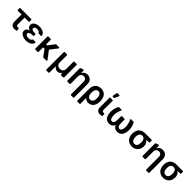

<svg xmlns="http://www.w3.org/2000/svg" viewBox="607 -3040 5503 5503"><g transform="rotate(45 3358.5 -288.0)"><path d="M196.7 -156.2V-431.1H45.1Q36.6 -431.1 32 -435.7Q27.3 -440.3 27.3 -448.9V-518.1Q27.3 -526.6 32 -531.2Q36.6 -535.9 45.1 -535.9H486.9Q495.4 -535.9 500 -531.2Q504.6 -526.6 504.6 -518.1V-448.9Q504.6 -440.3 500 -435.7Q495.4 -431.1 486.9 -431.1H322.8V-154.1Q322.8 -129.6 329.5 -117.5Q335.9 -106.2 346.6 -101.6Q357.2 -96.9 372.2 -96.9Q387.1 -96.9 401.6 -101.2Q405.5 -102.3 408.4 -102.3Q420.1 -102.3 422.9 -88.1L434.3 -25.2Q434.7 -23.4 434.7 -19.9Q434.7 -8.2 423.3 -3.6Q405.2 3.9 386.7 6.9Q368.3 9.9 343.8 9.9Q272 9.9 234.4 -31.1Q196.7 -72.1 196.7 -156.2Z M692.5 -9.6Q637.4 -28.8 605.5 -64.6Q573.2 -99.4 573.2 -148.4Q573.2 -174.4 584.5 -199.2Q595.9 -224.1 620.4 -242.9Q644.9 -262.8 685.4 -273.8L690 -274.9Q651.6 -286.6 627.8 -305Q604 -323.9 593.4 -347.3Q583.1 -369.7 582.4 -394.2Q583.1 -445 612.6 -479.8Q641.3 -514.6 694.6 -533.7Q747.9 -552.6 815.3 -552.6Q878.9 -552.6 929 -533.4Q979.4 -514.2 1009.6 -478Q1031.6 -451.7 1039.8 -416.9Q1040.5 -413.4 1040.5 -411.9Q1040.5 -403.8 1034.4 -397.5Q1028.4 -391.3 1019.5 -391.3H932.9Q926.5 -391.3 921.2 -395.1Q915.8 -398.8 913.4 -404.8Q905.2 -425.8 883.9 -437.9Q855.8 -453.8 810 -453.8Q761 -453.8 734.7 -434.3Q708.1 -414.8 707.4 -386.4Q708.1 -358.3 734 -342Q760.3 -325.3 808.9 -325.3H861.5Q870 -325.3 876.1 -319.2Q882.1 -313.2 882.1 -304.7V-254.3Q882.1 -245.7 876.1 -239.7Q870 -233.7 861.5 -233.7H808.9Q778.1 -233.7 753.6 -224.8Q728.3 -215.6 713.8 -199.2Q698.9 -182.9 698.9 -159.4Q698.9 -130 729 -109.7Q758.9 -89.5 812.5 -89.5Q866.1 -89.5 893.5 -106.9Q915.5 -120.7 923.3 -144.2Q925.4 -150.6 930.9 -154.3Q936.4 -158 943.2 -158H1028.8Q1037.3 -158 1043.3 -152Q1049.4 -146 1049.4 -137.4Q1049.4 -134.2 1049 -132.8Q1043.7 -107.2 1030.5 -86.3Q1011 -54.7 979.4 -33.7Q947.8 -12.4 905.5 -1.1Q864 9.9 816.1 9.9Q746.8 9.9 692.5 -9.6Z M1168.3 -20.6V-507.8Q1168.3 -516.3 1174.4 -522.4Q1180.4 -528.4 1189.3 -528.4H1280.5Q1289.1 -528.4 1295.1 -522.4Q1301.1 -516.3 1301.1 -507.8V-324.6H1343.8L1491.8 -520.2Q1494.7 -524.1 1499.1 -526.3Q1503.6 -528.4 1508.2 -528.4H1620.7Q1629.6 -528.4 1635.5 -522Q1641.3 -515.6 1641.3 -507.5Q1641.3 -500.4 1637.1 -495L1464.8 -272.7L1648.1 -33.4Q1652.3 -28.1 1652.3 -21Q1652.3 -12.8 1646.5 -6.4Q1640.6 0 1631.7 0H1515.6Q1505.3 0 1498.9 -8.5L1358.7 -201.3H1301.1V-20.6Q1301.1 -12.1 1295.1 -6Q1289.1 0 1280.5 0H1189.3Q1180.4 0 1174.4 -6Q1168.3 -12.1 1168.3 -20.6Z M1815.7 179.3V-524.9Q1815.7 -533.4 1821.7 -539.4Q1827.8 -545.5 1836.3 -545.5H1923.3Q1931.8 -545.5 1938 -539.4Q1944.2 -533.4 1944.2 -524.9V-229.4Q1944.2 -174.4 1980.5 -139.6Q2016.3 -105.1 2075.6 -105.1Q2134.2 -105.1 2170.8 -139.9Q2206.7 -174.4 2206.7 -229.4V-524.9Q2206.7 -533.4 2212.7 -539.4Q2218.8 -545.5 2227.3 -545.5H2314.6Q2323.2 -545.5 2329.4 -539.4Q2335.6 -533.4 2335.6 -524.9V-20.6Q2335.6 -12.1 2329.4 -6Q2323.2 0 2314.6 0H2231.2Q2222.7 0 2216.6 -6Q2210.6 -12.1 2210.6 -20.6V-78.8H2206.3Q2188.2 -41.2 2153.1 -20.2Q2118.3 0.4 2075.6 0.4Q2032.7 0.4 1997.9 -20.2Q1962.7 -41.2 1944.6 -78.8H1940.3V179.3Q1940.3 187.9 1934.1 193.9Q1927.9 199.9 1919.4 199.9H1836.3Q1827.8 199.9 1821.7 193.9Q1815.7 187.9 1815.7 179.3Z M2817.5 183.9V-327.1Q2817.5 -332 2816.8 -340.6Q2813.9 -382.1 2793.3 -408L2792.6 -408.7L2791.5 -410.2Q2789.1 -412.6 2789.1 -412.6Q2763.1 -441.8 2717.3 -443.5H2711.3Q2676.5 -443.5 2651.6 -429Q2625.7 -414.1 2610.8 -386.4Q2595.9 -358.7 2595.9 -319.2V-20.6Q2595.9 -12.1 2589.8 -6Q2583.8 0 2574.9 0H2487.9Q2479.4 0 2473.4 -6Q2467.3 -12.1 2467.3 -20.6V-522.4Q2467.3 -529.1 2471.2 -534.6Q2475.1 -540.1 2481.5 -542.3L2562.9 -568.9Q2566.1 -570 2569.6 -570Q2578.1 -570 2584.2 -563.9Q2590.2 -557.9 2590.2 -549.4V-456.3Q2590.2 -454.9 2591.4 -453.7Q2592.7 -452.4 2594.1 -452.4Q2596.6 -452.4 2597.7 -454.9Q2597.7 -455.3 2598.4 -456.7L2599.4 -459.2L2600.9 -462.4L2601.9 -464.5L2603.7 -467.7L2604.8 -469.8Q2605.1 -470.5 2605.5 -471.2Q2605.8 -471.9 2606.5 -472.7Q2607.2 -474.1 2608 -474.8Q2608.3 -475.9 2609.7 -478L2610.8 -480.1L2612.9 -482.6Q2613.6 -484 2614.3 -484.7Q2614.3 -485.1 2616.1 -487.6L2617.5 -489.3L2619.7 -492.2L2621.4 -494L2623.6 -496.8Q2624.3 -497.2 2625 -498.6Q2626.4 -499.6 2627.5 -501.1Q2627.5 -501.1 2629.3 -502.8L2631.7 -505.3L2633.2 -506.7L2636 -509.2L2637.8 -510.7Q2637.8 -510.7 2640.6 -513.5L2642 -514.6L2645.2 -517.4L2646.7 -518.5Q2648.1 -519.2 2650.9 -521.3L2651.6 -522L2656.6 -525.2Q2697.8 -552.2 2759.2 -552.2Q2815.7 -552.2 2857.6 -528.4Q2894.9 -506.7 2916.5 -469.5Q2917.3 -468 2922.9 -458.1Q2946 -412.6 2946 -347.7V183.9Q2946 192.5 2939.8 198.5Q2933.6 204.5 2925.1 204.5H2838.1Q2829.5 204.5 2823.5 198.5Q2817.5 192.5 2817.5 183.9Z M3074.2 185.4V-285.5Q3074.2 -370.4 3104 -428.3Q3133.9 -486.2 3187.3 -516.2Q3240.8 -546.2 3312.5 -546.2Q3392 -546.2 3445.7 -510.3Q3499.3 -474.4 3525.6 -410.7Q3551.8 -346.9 3551.8 -262.8V-252.8Q3552.2 -175.8 3525.9 -115.8Q3499.3 -55.8 3450.1 -22.9Q3400.9 9.9 3334.2 9.9Q3273.8 9.9 3234.7 -17.8Q3215.6 -31.2 3198.9 -52.6L3199.9 185.4Q3199.9 193.9 3195.3 198.5Q3190.7 203.1 3182.2 203.1H3092Q3083.5 203.1 3078.8 198.5Q3074.2 193.9 3074.2 185.4ZM3198.2 -243.3Q3199.2 -204.9 3210.6 -171.7Q3221.9 -138.5 3247 -117Q3272 -95.5 3311.8 -95.5Q3354 -95.5 3378.9 -118.3Q3402.3 -139.9 3413.7 -175.2Q3425.1 -210.6 3425.1 -252.8V-262.8Q3425.1 -308.6 3413.7 -349.1Q3401.3 -390.3 3375.5 -413.5Q3349.8 -436.8 3309.7 -436.8Q3269.9 -436.8 3245 -413.7Q3221.2 -391.3 3209.9 -355.3Q3198.5 -319.2 3198.2 -276.6Z M3667.3 -147V-527.7Q3667.3 -536.2 3671.9 -540.8Q3676.5 -545.5 3685 -545.5H3775.2Q3783.7 -545.5 3788.4 -540.8Q3793 -536.2 3793 -527.7L3791.9 -158.7Q3792.3 -126.8 3807.2 -114.7Q3822.1 -102.6 3850.9 -102.6Q3860.1 -102.6 3874.3 -104Q3883.5 -105.1 3888.3 -100.9Q3893.1 -96.6 3893.1 -87.7V-22Q3893.1 -6.4 3882.8 -3.2Q3849.4 6.4 3809.7 6.4Q3742.2 6.4 3704.7 -30.4Q3667.3 -67.1 3667.3 -147ZM3694.2 -634.2Q3694.2 -625.7 3700.3 -619.5Q3706.3 -613.3 3714.8 -613.3H3754.6Q3760.7 -613.3 3765.8 -616.7Q3771 -620 3773.8 -625.7L3830.3 -752.1Q3832 -756.7 3832 -760.3Q3832 -768.8 3826 -775Q3820 -781.2 3811.1 -781.2H3739.7Q3732.2 -781.2 3726.6 -776.5Q3720.9 -771.7 3719.5 -764.6L3694.6 -638.1Q3694.2 -636.7 3694.2 -634.2Z M4345.5 -96.9Q4321.7 -44.4 4280.9 -17.2Q4240.1 9.9 4184.7 9.9Q4126.8 9.9 4085.6 -11.9Q4044.4 -33.7 4019.2 -74.6Q3973 -148.8 3973 -277Q3973 -347.3 3990.8 -407.8Q4008.5 -468.4 4037.6 -516.7Q4041.2 -523.1 4046.3 -525.7Q4051.5 -528.4 4058.9 -528.4H4150.6Q4158 -528.4 4162.1 -525.2Q4166.2 -522 4166.2 -516.3Q4166.2 -512.4 4164.1 -507.5Q4136.7 -447.4 4121.4 -390.6Q4106.2 -333.8 4104.8 -277Q4104.8 -229 4112.6 -188.9Q4120.7 -145.2 4139.9 -120.6Q4159.1 -95.9 4189.6 -95.9Q4214.5 -95.9 4234 -110.1Q4277 -140.3 4277 -237.9V-386.4Q4277 -394.9 4281.6 -399.5Q4286.2 -404.1 4294.7 -404.1H4397Q4405.5 -404.1 4410.2 -399.5Q4414.8 -394.9 4414.8 -386.4V-237.9Q4414.8 -164.1 4438.4 -130Q4462 -95.9 4502.1 -95.9Q4534.1 -95.9 4552.6 -121.4Q4570.3 -145.6 4578.8 -186.1Q4587.4 -226.6 4587.4 -277Q4582.4 -387.1 4527.3 -507.5Q4525.2 -512.4 4525.2 -516.3Q4525.2 -522 4529.1 -525.2Q4533 -528.4 4540.5 -528.4H4633.2Q4647.4 -528.4 4654.1 -516.7Q4683.2 -467.7 4701.2 -407.1Q4719.1 -346.6 4719.5 -277Q4719.5 -149.9 4672.2 -74.6Q4619.3 9.9 4506.4 9.9Q4451 9.9 4410 -17.4Q4369 -44.7 4345.5 -96.9Z M4969.1 -25.6Q4913.4 -60.4 4883.7 -120.9Q4854 -181.5 4854 -258.5V-269.9Q4854 -343 4883.5 -402Q4913.7 -461.6 4970 -495Q5026.3 -528.4 5104 -528.4H5371.4Q5380 -528.4 5384.6 -523.8Q5389.2 -519.2 5389.2 -510.7V-440.7Q5389.2 -432.2 5384.6 -427.6Q5380 -422.9 5371.4 -422.9H5261.4Q5268.1 -418.3 5275.6 -411.2Q5310.4 -380.3 5330.1 -338.4Q5349.8 -296.5 5349.8 -248.6V-238.6Q5349.8 -171.2 5321.4 -114.3Q5291.9 -56.1 5236.5 -23.1Q5181.1 9.9 5105.5 9.9Q5024.9 9.9 4969.1 -25.6ZM4998.6 -176.8Q5010.7 -138.1 5037.1 -116.8Q5063.6 -95.5 5105.5 -95.5Q5161.9 -95.5 5189.8 -139.7Q5217.7 -183.9 5217 -258.5V-269.9Q5217.7 -311.1 5206.3 -345.9Q5195 -382.5 5169.6 -402.7Q5144.2 -422.9 5104 -422.9Q5062.1 -422.9 5036.2 -402Q5011.4 -381.4 4999.1 -347.1Q4986.9 -312.9 4986.9 -269.9V-258.5Q4986.9 -213.8 4998.6 -176.8Z M5866.5 183.9V-327.1Q5866.5 -332 5865.8 -340.6Q5862.9 -382.1 5842.3 -408L5841.6 -408.7L5840.6 -410.2Q5838.1 -412.6 5838.1 -412.6Q5812.1 -441.8 5766.3 -443.5H5760.3Q5725.5 -443.5 5700.6 -429Q5674.7 -414.1 5659.8 -386.4Q5644.9 -358.7 5644.9 -319.2V-20.6Q5644.9 -12.1 5638.8 -6Q5632.8 0 5623.9 0H5536.9Q5528.4 0 5522.4 -6Q5516.3 -12.1 5516.3 -20.6V-522.4Q5516.3 -529.1 5520.2 -534.6Q5524.1 -540.1 5530.5 -542.3L5611.9 -568.9Q5615.1 -570 5618.6 -570Q5627.1 -570 5633.2 -563.9Q5639.2 -557.9 5639.2 -549.4V-456.3Q5639.2 -454.9 5640.4 -453.7Q5641.7 -452.4 5643.1 -452.4Q5645.6 -452.4 5646.7 -454.9Q5646.7 -455.3 5647.4 -456.7L5648.4 -459.2L5649.9 -462.4L5650.9 -464.5L5652.7 -467.7L5653.8 -469.8Q5654.1 -470.5 5654.5 -471.2Q5654.8 -471.9 5655.5 -472.7Q5656.2 -474.1 5657 -474.8Q5657.3 -475.9 5658.7 -478L5659.8 -480.1L5661.9 -482.6Q5662.6 -484 5663.4 -484.7Q5663.4 -485.1 5665.1 -487.6L5666.5 -489.3L5668.7 -492.2L5670.5 -494L5672.6 -496.8Q5673.3 -497.2 5674 -498.6Q5675.4 -499.6 5676.5 -501.1Q5676.5 -501.1 5678.3 -502.8L5680.8 -505.3L5682.2 -506.7L5685 -509.2L5686.8 -510.7Q5686.8 -510.7 5689.6 -513.5L5691.1 -514.6L5694.2 -517.4L5695.7 -518.5Q5697.1 -519.2 5699.9 -521.3L5700.6 -522L5705.6 -525.2Q5746.8 -552.2 5808.2 -552.2Q5864.7 -552.2 5906.6 -528.4Q5943.9 -506.7 5965.6 -469.5Q5966.3 -468 5971.9 -458.1Q5995 -412.6 5995 -347.7V183.9Q5995 192.5 5988.8 198.5Q5982.6 204.5 5974.1 204.5H5887.1Q5878.6 204.5 5872.5 198.5Q5866.5 192.5 5866.5 183.9Z M6236.2 -25.6Q6180.4 -60.4 6150.7 -120.9Q6121.1 -181.5 6121.1 -258.5V-269.9Q6121.1 -343 6150.6 -402Q6180.8 -461.6 6237 -495Q6293.3 -528.4 6371.1 -528.4H6638.5Q6647 -528.4 6651.6 -523.8Q6656.2 -519.2 6656.2 -510.7V-440.7Q6656.2 -432.2 6651.6 -427.6Q6647 -422.9 6638.5 -422.9H6528.4Q6535.2 -418.3 6542.6 -411.2Q6577.4 -380.3 6597.1 -338.4Q6616.8 -296.5 6616.8 -248.6V-238.6Q6616.8 -171.2 6588.4 -114.3Q6558.9 -56.1 6503.6 -23.1Q6448.2 9.9 6372.5 9.9Q6291.9 9.9 6236.2 -25.6ZM6265.6 -176.8Q6277.7 -138.1 6304.2 -116.8Q6330.6 -95.5 6372.5 -95.5Q6429 -95.5 6456.9 -139.7Q6484.7 -183.9 6484 -258.5V-269.9Q6484.7 -311.1 6473.4 -345.9Q6462 -382.5 6436.6 -402.7Q6411.2 -422.9 6371.1 -422.9Q6329.2 -422.9 6303.3 -402Q6278.4 -381.4 6266.2 -347.1Q6253.9 -312.9 6253.9 -269.9V-258.5Q6253.9 -213.8 6265.6 -176.8Z"/></g></svg>

Font: DeltaSans SemiBold
Style: Regular
Weight: 600
Designer: Rasmus Andersson
Foundry: rsms
Version: Version 3.012